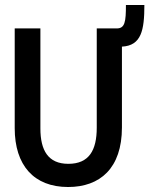

<svg xmlns="http://www.w3.org/2000/svg" viewBox="-20 -737 603 770"><path d="M253 13C381 13 469 -62 469 -226V-550C547 -554 559 -616 559 -717H485C485 -649 481 -623 448 -623H368V-225C368 -134 337 -80 254 -80C173 -80 142 -134 142 -222V-623H39V-223C39 -74 116 13 253 13Z"/></svg>

Font: Inconsolata SemiExpanded
Style: Bold
Weight: 700
Width: 6
Monospace: yes
Designer: Raph Levien, Cyreal, Brenton Simpson
Foundry: Raph Levien, Cyreal, Google
Version: Version 3.100